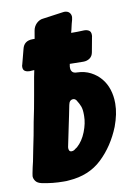

<svg xmlns="http://www.w3.org/2000/svg" viewBox="-120 -780 586 831"><g transform="rotate(-10 173.5 -364.5)"><path d="M206 -500 204 -488V-482Q204 -472 210 -465Q216 -458 231 -458Q264 -457 290 -443.5Q316 -430 334 -408.5Q352 -387 361 -359Q370 -331 370 -300V-296Q370 -252 350 -198Q318 -118 261 -64Q204 -10 116 -4Q110 -3 104 -3Q98 -3 91 -3Q68 -3 43.5 -5.5Q19 -8 -4 -13Q-22 -17 -29.5 -27.5Q-37 -38 -37 -49Q-37 -52 -35 -62Q-33 -74 -30 -86.5Q-27 -99 -24 -112Q-19 -138 -13.5 -165.5Q-8 -193 -2 -222Q3 -251 8.5 -279.5Q14 -308 20 -336Q25 -365 30 -391Q35 -417 39 -442Q41 -456 44 -470.5Q47 -485 50 -500H46L29 -499Q18 -499 9.5 -504Q1 -509 1 -522Q1 -529 3 -533L20 -598Q28 -633 66 -633H75Q78 -650 81 -668Q84 -686 97 -699Q111 -712 127 -713L213 -725Q216 -726 221 -726Q236 -726 243.5 -718Q251 -710 251 -698Q251 -696 249 -686Q244 -669 241 -654.5Q238 -640 236 -635Q236 -632 235 -631H263L292 -632Q305 -632 313.5 -626.5Q322 -621 322 -607Q322 -600 321 -598L309 -533Q306 -516 294 -507.5Q282 -499 266 -499ZM160 -129Q163 -131 166.5 -134Q170 -137 174 -139Q199 -161 213.5 -198Q228 -235 228 -267V-274Q228 -296 223 -309.5Q218 -323 207 -340Q201 -347 194 -347Q177 -347 173 -325Q168 -302 164 -280Q160 -258 155 -237Q146 -195 137 -150Q136 -147 136 -141Q136 -136 138.5 -131Q141 -126 149 -126Q154 -126 160 -129Z"/></g></svg>

Font: Bangerz 2
Style: Regular
Weight: 400
Designer: vernon adams
Foundry: Vernon Adams
Version: Version 2.10;December 28, 2023;FontCreator 13.0.0.2683 64-bi